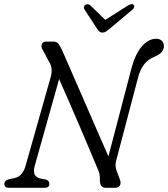

<svg xmlns="http://www.w3.org/2000/svg" viewBox="-20 -899 804 919"><path d="M145.5 -102.5Q139.5 -80.5 145.2 -65.5Q151 -50.5 173 -44.5L198 -40Q216 -35.5 216 -19Q216 0 192.5 0H24Q0.5 0 1 -19Q1.5 -36 23 -41L49 -46.5Q69 -50.5 82.2 -65.8Q95.5 -81 102 -104L222.5 -529.5Q234.5 -572 216.5 -600.5L185 -659.5Q175.5 -673.5 180 -686.8Q184.5 -700 201 -700H235Q251.5 -700 259.8 -689.2Q268 -678.5 277.5 -658Q287 -636.5 306.8 -591.2Q326.5 -546 352 -487.5Q377.5 -429 404.5 -366.8Q431.5 -304.5 456.2 -248Q481 -191.5 499 -150.5L609 -571Q627 -640 658.8 -676.8Q690.5 -713.5 728 -713.5Q744 -713.5 754.2 -704Q764.5 -694.5 764.5 -678Q764 -645.5 720.5 -628Q690 -616 670.5 -591.8Q651 -567.5 640 -525L536.5 -131.5Q533 -118.5 533 -107.2Q533 -96 538 -82L553.5 -41Q560.5 -23 554 -11.5Q547.5 0 532 0H487Q457.5 0 458 -38Q458.5 -55 455.8 -67.2Q453 -79.5 445.5 -95.5Q433.5 -124 412.2 -174.8Q391 -225.5 364.8 -286.5Q338.5 -347.5 312 -408.8Q285.5 -470 263 -520.5ZM504.5 -761Q494.5 -753 487 -748Q479.5 -743 470.5 -743Q461 -743 455.8 -747.8Q450.5 -752.5 445 -761L384.5 -853.5Q376.5 -867.5 389 -876Q400.5 -883.5 412.5 -873L484 -804L593 -873Q611.5 -884 620 -876Q623 -872.5 622 -866Q621 -859.5 614 -853Z"/></svg>

Font: Fraunces 72pt SuperSoft Light
Style: Italic
Weight: 300
Italic angle: -16°
Version: Version 1.000;[b76b70a41]